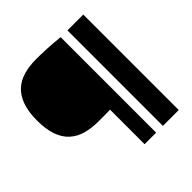

<svg xmlns="http://www.w3.org/2000/svg" viewBox="-196 -895 1045 1045"><g transform="rotate(-45 326.5 -372.5)"><path d="M417 0H328V-266Q301 -265 281 -265Q261 -265 238 -265Q184 -265 141 -277.5Q98 -290 67.5 -318Q37 -346 21 -392Q5 -438 5 -505Q5 -572 21.5 -618Q38 -664 68 -692Q98 -720 141.5 -732.5Q185 -745 239 -745Q277 -745 324.5 -742.5Q372 -740 417 -735ZM591 0H469V-735H591Z"/></g></svg>

Font: Plata Sans Black
Style: Regular
Weight: 900
Designer: Pablo Impallari, Andres Torresi, & Cristiano Sobral
Foundry: Pablo Impallari, Andres Torresi, & Cristiano Sobral
Version: Version 1.00;December 28, 2019;FontCreator 12.0.0.2547 64-bi